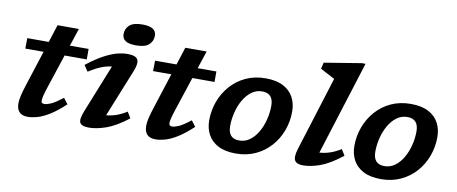

<svg xmlns="http://www.w3.org/2000/svg" viewBox="-66 -1020 3114 1309"><g transform="rotate(10 1491.0 -366.0)"><path d="M268 -214.5Q253.5 -170.5 248.2 -148.2Q243 -126 243 -116Q243 -102.5 248.5 -98.2Q254 -94 265 -94Q281.5 -94 309 -105.8Q336.5 -117.5 390 -159L420.5 -119Q362 -64.5 315.5 -36.2Q269 -8 232.5 2Q196 12 168 12Q90 12 90 -68.5Q90 -89.5 96.8 -120.2Q103.5 -151 119 -198.5L198 -443.5H71.5L72.5 -516H221L260.5 -638.5H408L367.5 -516H497V-443.5H343.5Z M714 -657Q714 -695 741 -719.5Q768 -744 831 -744Q926.5 -744 926.5 -683Q926.5 -645 899.5 -620.5Q872.5 -596 810 -596Q714 -596 714 -657ZM542 -95 674.5 -425.5Q639.5 -422 602 -407.2Q564.5 -392.5 517 -362L488.5 -404Q554 -455 604.2 -481.8Q654.5 -508.5 693.5 -518.5Q732.5 -528.5 764 -528.5Q822 -528.5 835.5 -503.2Q849 -478 826 -421.5L693 -91.5Q728 -94.5 762.2 -106.2Q796.5 -118 834 -141.5L859.5 -99Q776 -34.5 709.8 -11.2Q643.5 12 590.5 12Q542 12 529.2 -10Q516.5 -32 542 -95Z M1152.5 -214.5Q1138 -170.5 1132.8 -148.2Q1127.5 -126 1127.5 -116Q1127.5 -102.5 1133 -98.2Q1138.5 -94 1149.5 -94Q1166 -94 1193.5 -105.8Q1221 -117.5 1274.5 -159L1305 -119Q1246.5 -64.5 1200 -36.2Q1153.5 -8 1117 2Q1080.5 12 1052.5 12Q974.5 12 974.5 -68.5Q974.5 -89.5 981.2 -120.2Q988 -151 1003.5 -198.5L1082.5 -443.5H956L957 -516H1105.5L1145 -638.5H1292.5L1252 -516H1381.5V-443.5H1228Z M1721.5 -528.5Q1796 -528.5 1844 -503.2Q1892 -478 1915 -434.5Q1938 -391 1938 -336.5Q1938 -268 1915 -205.5Q1892 -143 1848.8 -94Q1805.5 -45 1744.5 -16.5Q1683.5 12 1608 12Q1533.5 12 1485.5 -13.2Q1437.5 -38.5 1414.2 -81.8Q1391 -125 1391 -180Q1391 -248 1414 -310.5Q1437 -373 1480.2 -422.2Q1523.5 -471.5 1584.5 -500Q1645.5 -528.5 1721.5 -528.5ZM1615.5 -79.5Q1656.5 -79.5 1689 -103.5Q1721.5 -127.5 1744.2 -167.2Q1767 -207 1779 -254.8Q1791 -302.5 1791 -350Q1791 -436.5 1714 -436.5Q1673 -436.5 1640.5 -412.5Q1608 -388.5 1585.2 -349Q1562.5 -309.5 1550.5 -261.5Q1538.5 -213.5 1538.5 -166Q1538.5 -79.5 1615.5 -79.5Z M2181 -605.5Q2172 -610 2153.8 -619.8Q2135.5 -629.5 2115.2 -640.2Q2095 -651 2081 -658.5L2091.5 -702L2348 -744H2374L2169 -93Q2205.5 -95.5 2241.5 -107.5Q2277.5 -119.5 2316 -143.5L2341.5 -101.5Q2254 -33.5 2189.8 -10.8Q2125.5 12 2072.5 12Q2029.5 12 2016 -11.2Q2002.5 -34.5 2021 -94Z M2726.5 -528.5Q2801 -528.5 2849 -503.2Q2897 -478 2920 -434.5Q2943 -391 2943 -336.5Q2943 -268 2920 -205.5Q2897 -143 2853.8 -94Q2810.5 -45 2749.5 -16.5Q2688.5 12 2613 12Q2538.5 12 2490.5 -13.2Q2442.5 -38.5 2419.2 -81.8Q2396 -125 2396 -180Q2396 -248 2419 -310.5Q2442 -373 2485.2 -422.2Q2528.5 -471.5 2589.5 -500Q2650.5 -528.5 2726.5 -528.5ZM2620.5 -79.5Q2661.5 -79.5 2694 -103.5Q2726.5 -127.5 2749.2 -167.2Q2772 -207 2784 -254.8Q2796 -302.5 2796 -350Q2796 -436.5 2719 -436.5Q2678 -436.5 2645.5 -412.5Q2613 -388.5 2590.2 -349Q2567.5 -309.5 2555.5 -261.5Q2543.5 -213.5 2543.5 -166Q2543.5 -79.5 2620.5 -79.5Z"/></g></svg>

Font: Newsreader 6pt SemiBold
Style: Italic
Weight: 600
Italic angle: -17°
Designer: Hugues Gentile
Foundry: Production Type
Version: Version 1.003; ttfautohint (v1.8.3)